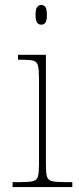

<svg xmlns="http://www.w3.org/2000/svg" viewBox="-20 -758 320 778"><path d="M31 0V-20H61Q98 -20 114 -24Q130 -28 134 -43.5Q138 -59 138 -94V-438Q138 -475 134 -491.5Q130 -508 115.5 -512Q101 -516 71 -516H53V-536H166V-94Q166 -59 170 -43.5Q174 -28 190.5 -24Q207 -20 243 -20H273V0ZM147 -658Q137 -658 130.5 -666Q124 -674 124 -698Q124 -721 130.5 -729.5Q137 -738 147 -738Q158 -738 164 -729.5Q170 -721 170 -698Q170 -674 164 -666Q158 -658 147 -658Z"/></svg>

Font: Noto Serif Hebrew Thin
Style: Regular
Weight: 250
Version: Version 2.003